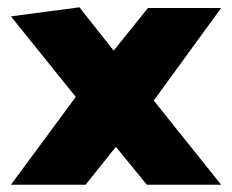

<svg xmlns="http://www.w3.org/2000/svg" viewBox="-20 -507 637 527"><path d="M383 0 298 -104 215 0H10L188 -241L10 -462L198 -487L292 -368L386 -485H587L402 -231L587 0Z"/></svg>

Font: Palanquin Dark
Style: Bold
Weight: 700
Designer: Pria Ravichandran
Version: Version 1.000